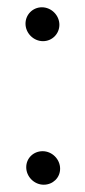

<svg xmlns="http://www.w3.org/2000/svg" viewBox="-20 -509 234 527"><path d="M52 -50C52 -24 74 -2 100 -2C125 -2 145 -21 145 -46C145 -72 123 -94 97 -94C72 -94 52 -75 52 -50ZM50 -444C50 -418 72 -396 98 -396C123 -396 143 -416 143 -441C143 -467 121 -489 95 -489C70 -489 50 -469 50 -444Z"/></svg>

Font: Electronic
Style: Blk
Weight: 900
Version: Version 1.011